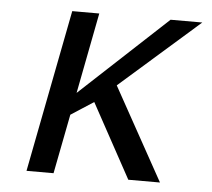

<svg xmlns="http://www.w3.org/2000/svg" viewBox="-44 -575 687 622"><g transform="rotate(5 300.0 -264.0)"><path d="M395 0 263.2 -241.2 189.5 -193.4 151.9 0H64L166.5 -528.3H254.4L203.6 -265.6L486.3 -528.3H589.4L331.1 -301.3L498 0Z"/></g></svg>

Font: Cousine
Style: Italic
Weight: 400
Italic angle: -12°
Monospace: yes
Designer: Steve Matteson
Foundry: Monotype Imaging Inc.
Version: Version 1.21